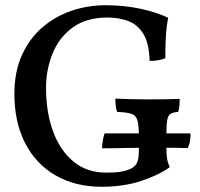

<svg xmlns="http://www.w3.org/2000/svg" viewBox="-20 -705 766 734"><path d="M368 9Q268 9 192.5 -34.5Q117 -78 76 -158Q35 -238 35 -346Q35 -430 63.5 -493.5Q92 -557 141 -599.5Q190 -642 252.5 -663.5Q315 -685 384 -685Q455 -685 517 -671.5Q579 -658 623 -637Q616 -602 614 -564Q612 -526 612 -482Q598 -477 583.5 -474.5Q569 -472 552 -472Q550 -540 528 -575.5Q506 -611 470.5 -624.5Q435 -638 390 -638Q310 -638 258 -600Q206 -562 181 -500.5Q156 -439 156 -369Q156 -278 182 -205Q208 -132 259.5 -88.5Q311 -45 387 -45Q414 -45 435 -47.5Q456 -50 478 -59Q494 -66 502.5 -80.5Q511 -95 511 -133V-181Q511 -225 505.5 -244.5Q500 -264 482 -270Q464 -276 428 -277Q424 -286 422.5 -300Q421 -314 421 -328Q442 -327 478.5 -326Q515 -325 546 -325Q577 -325 613 -325.5Q649 -326 667 -327Q667 -316 666 -302Q665 -288 661 -277Q642 -276 632 -270Q622 -264 619 -244.5Q616 -225 616 -183V-142Q616 -118 618.5 -100.5Q621 -83 629 -66Q586 -35 519 -13Q452 9 368 9ZM370 -138Q370 -151 373.2 -168.5Q376.3 -186 379.9 -195H514.9H564.4H708.4Q708.4 -178 706.2 -164.5Q703.9 -151 697.6 -139Q672.4 -140 651.7 -140Q631 -140 609.9 -140Q588.7 -140 561.7 -140H514Q490.6 -140 469.9 -139.5Q449.2 -139 425.8 -138.5Q402.4 -138 370 -138Z"/></svg>

Font: Vollkorn Medium
Style: Regular
Weight: 500
Designer: Friedrich Althausen
Foundry: Friedrich Althausen
Version: Version 5.000